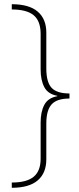

<svg xmlns="http://www.w3.org/2000/svg" viewBox="-20 -734 377 912"><path d="M36 133Q107 133 140 105.5Q173 78 173 20V-152Q173 -203 190.5 -236Q208 -269 252 -277V-279Q208 -287 190.5 -320Q173 -353 173 -404V-573Q173 -634 140 -661.5Q107 -689 36 -689V-714Q118 -714 159 -679Q200 -644 200 -579V-408Q200 -344 225 -317Q250 -290 310 -290V-266Q250 -266 225 -238Q200 -210 200 -148V23Q200 88 159 123Q118 158 36 158Z"/></svg>

Font: Noto Sans Syriac Western Thin
Style: Regular
Weight: 100
Designer: Patrick Giasson and the Monotype Design Team
Foundry: Monotype Imaging Inc.
Version: Version 3.000; ttfautohint (v1.8.4.7-5d5b)